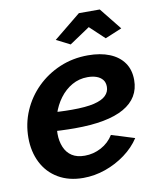

<svg xmlns="http://www.w3.org/2000/svg" viewBox="-83 -793 717 869"><g transform="rotate(-10 275.5 -359.0)"><path d="M230 10Q164 10 115.5 -18.5Q67 -47 41.5 -97.5Q16 -148 16 -212Q16 -277 41 -335Q66 -393 111 -437.5Q156 -482 216 -507.5Q276 -533 346 -533Q403 -533 445 -516Q487 -499 510 -466.5Q533 -434 533 -387Q533 -304 457.5 -261Q382 -218 231 -218Q201 -218 166 -219.5Q131 -221 90 -225L107 -309Q143 -306 173 -304.5Q203 -303 232 -303Q297 -303 334.5 -312Q372 -321 389 -338Q406 -355 406 -378Q406 -398 396 -410.5Q386 -423 368.5 -429.5Q351 -436 327 -436Q288 -436 255.5 -417.5Q223 -399 199 -367Q175 -335 162 -294Q149 -253 149 -207Q149 -173 160.5 -145.5Q172 -118 195 -103Q218 -88 254 -88Q294 -88 329.5 -107Q365 -126 386 -160L492 -127Q466 -87 424 -56Q382 -25 332 -7.5Q282 10 230 10ZM215 -627 339 -728H435L516 -627L439 -595L372 -658L278 -595Z"/></g></svg>

Font: Raleway Thin
Style: Bold Italic
Weight: 700
Italic angle: -12°
Version: Version 4.026